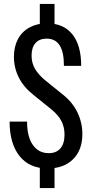

<svg xmlns="http://www.w3.org/2000/svg" viewBox="-20 -850 461 979"><path d="M183 -696V-830H258V-696ZM258 -20V109H183V-20ZM223 9Q130 9 79.5 -54.5Q29 -118 29 -230H118Q118 -153 147.5 -111Q177 -69 229 -69Q267 -69 288 -93.5Q309 -118 309 -164Q309 -203 292.5 -234Q276 -265 240 -294L152 -365Q101 -405 76 -454.5Q51 -504 51 -560Q51 -612 71.5 -650.5Q92 -689 130.5 -710Q169 -731 220 -731Q304 -731 349 -675Q394 -619 394 -514H306Q306 -585 284 -619Q262 -653 218 -653Q181 -653 161 -630.5Q141 -608 141 -566Q141 -529 158.5 -499Q176 -469 211 -440L299 -369Q350 -329 375 -276.5Q400 -224 400 -167Q400 -85 352.5 -38Q305 9 223 9Z"/></svg>

Font: Instrument Sans Condensed Medium
Style: Regular
Weight: 500
Width: 3
Designer: Rodrigo Fuenzalida
Foundry: fragTYPE
Version: Version 1.000;gftools[0.9.28]